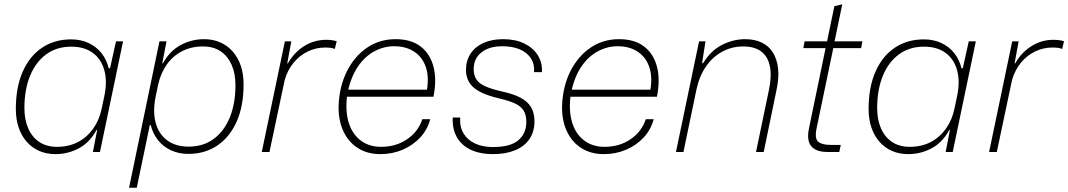

<svg xmlns="http://www.w3.org/2000/svg" viewBox="-20 -710 4991 897"><path d="M239 10Q197 10 163 -5Q129 -20 104.5 -48Q80 -76 67 -114.5Q54 -153 54 -201Q54 -303 86.5 -376Q119 -449 177 -487.5Q235 -526 312 -526Q358 -526 394 -509Q430 -492 454 -462Q478 -432 488 -391H494L522 -517H555L447 0H414L434 -103H431Q400 -45 349 -17.5Q298 10 239 10ZM246 -24Q301 -24 343.5 -46Q386 -68 415 -108.5Q444 -149 455 -202L467 -259Q482 -329 467.5 -381.5Q453 -434 413.5 -463Q374 -492 313 -492Q244 -492 195 -455.5Q146 -419 120 -354.5Q94 -290 94 -205Q94 -151 112 -110Q130 -69 164 -46.5Q198 -24 246 -24Z M583 167 725 -517H758L738 -414H741Q773 -472 824 -499.5Q875 -527 933 -527Q975 -527 1009 -512Q1043 -497 1067.5 -469Q1092 -441 1105 -402.5Q1118 -364 1118 -316Q1118 -214 1085.5 -141.5Q1053 -69 995 -30Q937 9 860 9Q815 9 778.5 -8Q742 -25 718 -55.5Q694 -86 684 -126H680L619 167ZM861 -25Q930 -25 979 -61.5Q1028 -98 1054 -162.5Q1080 -227 1080 -312Q1080 -367 1062 -407.5Q1044 -448 1010.5 -470.5Q977 -493 928 -493Q874 -493 831 -471Q788 -449 759.5 -409Q731 -369 719 -315L707 -258Q693 -188 707.5 -135.5Q722 -83 761.5 -54Q801 -25 861 -25Z M1203 0 1311 -517H1341L1322 -414H1325Q1353 -464 1400 -494Q1447 -524 1504 -524Q1520 -524 1533 -522Q1546 -520 1553 -517L1544 -481Q1537 -485 1524.5 -486.5Q1512 -488 1499 -488Q1457 -488 1419 -470Q1381 -452 1352.5 -418Q1324 -384 1310 -336L1239 0Z M1757 10Q1696 10 1651.5 -18.5Q1607 -47 1583.5 -98.5Q1560 -150 1562 -219Q1566 -308 1601 -377.5Q1636 -447 1694.5 -487Q1753 -527 1828 -527Q1901 -527 1945.5 -492.5Q1990 -458 2005.5 -397.5Q2021 -337 2005 -258H1601Q1593 -187 1610 -134.5Q1627 -82 1666 -53Q1705 -24 1760 -24Q1830 -24 1882 -59.5Q1934 -95 1953 -153H1990Q1977 -104 1943 -67.5Q1909 -31 1861 -10.5Q1813 10 1757 10ZM1604 -277 1591 -291H1989L1972 -276Q1986 -345 1970.5 -393.5Q1955 -442 1916 -468Q1877 -494 1822 -494Q1773 -494 1728.5 -470Q1684 -446 1651.5 -398Q1619 -350 1604 -277Z M2283 10Q2236 10 2200 -2Q2164 -14 2140 -36.5Q2116 -59 2104.5 -90.5Q2093 -122 2095 -161H2130Q2127 -118 2145.5 -87Q2164 -56 2199.5 -39.5Q2235 -23 2282 -23Q2366 -23 2402.5 -55.5Q2439 -88 2439 -140Q2439 -174 2425.5 -194.5Q2412 -215 2384 -227.5Q2356 -240 2313 -250Q2253 -264 2219 -283Q2185 -302 2171 -327Q2157 -352 2157 -383Q2157 -427 2178.5 -459.5Q2200 -492 2239 -509.5Q2278 -527 2330 -527Q2387 -527 2428 -507.5Q2469 -488 2491.5 -453.5Q2514 -419 2512 -373H2475Q2478 -411 2460 -438Q2442 -465 2408 -479.5Q2374 -494 2327 -494Q2266 -494 2229.5 -465.5Q2193 -437 2193 -387Q2193 -358 2206 -338.5Q2219 -319 2249 -306Q2279 -293 2328 -282Q2378 -271 2411 -254Q2444 -237 2460.5 -210Q2477 -183 2477 -143Q2477 -95 2453.5 -60.5Q2430 -26 2386.5 -8Q2343 10 2283 10Z M2801 10Q2740 10 2695.5 -18.5Q2651 -47 2627.5 -98.5Q2604 -150 2606 -219Q2610 -308 2645 -377.5Q2680 -447 2738.5 -487Q2797 -527 2872 -527Q2945 -527 2989.5 -492.5Q3034 -458 3049.5 -397.5Q3065 -337 3049 -258H2645Q2637 -187 2654 -134.5Q2671 -82 2710 -53Q2749 -24 2804 -24Q2874 -24 2926 -59.5Q2978 -95 2997 -153H3034Q3021 -104 2987 -67.5Q2953 -31 2905 -10.5Q2857 10 2801 10ZM2648 -277 2635 -291H3033L3016 -276Q3030 -345 3014.5 -393.5Q2999 -442 2960 -468Q2921 -494 2866 -494Q2817 -494 2772.5 -470Q2728 -446 2695.5 -398Q2663 -350 2648 -277Z M3138 0 3246 -517H3276L3260 -415H3265Q3301 -474 3353.5 -500.5Q3406 -527 3461 -527Q3506 -527 3539 -511Q3572 -495 3591 -464.5Q3610 -434 3615 -390.5Q3620 -347 3608 -291L3548 0H3512L3572 -288Q3586 -354 3577 -399.5Q3568 -445 3537 -469Q3506 -493 3452 -493Q3399 -493 3354 -468.5Q3309 -444 3278 -399Q3247 -354 3234 -293L3173 0Z M3846 0Q3793 0 3770.5 -26.5Q3748 -53 3759 -108L3837 -485H3733L3739 -517H3844L3878 -681L3915 -690L3879 -517H4009L4003 -485H3873L3795 -111Q3785 -62 3803 -47.5Q3821 -33 3861 -33H3908L3901 0Z M4223 10Q4181 10 4147 -5Q4113 -20 4088.5 -48Q4064 -76 4051 -114.5Q4038 -153 4038 -201Q4038 -303 4070.5 -376Q4103 -449 4161 -487.5Q4219 -526 4296 -526Q4342 -526 4378 -509Q4414 -492 4438 -462Q4462 -432 4472 -391H4478L4506 -517H4539L4431 0H4398L4418 -103H4415Q4384 -45 4333 -17.5Q4282 10 4223 10ZM4230 -24Q4285 -24 4327.5 -46Q4370 -68 4399 -108.5Q4428 -149 4439 -202L4451 -259Q4466 -329 4451.5 -381.5Q4437 -434 4397.5 -463Q4358 -492 4297 -492Q4228 -492 4179 -455.5Q4130 -419 4104 -354.5Q4078 -290 4078 -205Q4078 -151 4096 -110Q4114 -69 4148 -46.5Q4182 -24 4230 -24Z M4601 0 4709 -517H4739L4720 -414H4723Q4751 -464 4798 -494Q4845 -524 4902 -524Q4918 -524 4931 -522Q4944 -520 4951 -517L4942 -481Q4935 -485 4922.5 -486.5Q4910 -488 4897 -488Q4855 -488 4817 -470Q4779 -452 4750.5 -418Q4722 -384 4708 -336L4637 0Z"/></svg>

Font: Mona Sans
Style: Italic
Weight: 200
Italic angle: -11.6951°
Designer: Deni Anggara
Foundry: GitHub
Version: Version 2.000